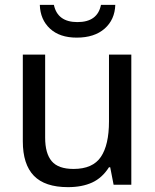

<svg xmlns="http://www.w3.org/2000/svg" viewBox="-20 -761 640 791"><path d="M74 -179V-536H166V-194Q166 -129 193 -97Q220 -65 283 -65Q362 -65 395.5 -114.5Q429 -164 429 -261V-536H521V0H448L434 -72H429Q401 -28 359.5 -9Q318 10 260 10Q165 10 119.5 -37Q74 -84 74 -179ZM144 -741H202Q217 -670 299 -670Q382 -670 396 -741H455Q453 -680 411 -643Q369 -606 296 -606Q226 -606 186 -643Q146 -680 144 -741Z"/></svg>

Font: Noto Sans Mono UI
Style: Regular
Weight: 400
Monospace: yes
Designer: Monotype Design team
Foundry: Monotype Imaging Inc.
Version: Version 1.000